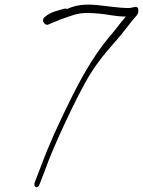

<svg xmlns="http://www.w3.org/2000/svg" viewBox="-20 -706 605 812"><path d="M167 -632C153 -618 172 -596 184 -602C190 -605 207 -612 237 -624C267 -635 288 -642 299 -645C333 -654 369 -651 403 -648C432 -646 467 -636 512 -636L509 -632C487 -607 465 -575 442 -550C373 -467 321 -373 266 -260C227 -180 188 -97 154 -5L127 65C119 85 140 96 148 72L174 4C190 -41 209 -84 227 -125C261 -200 302 -287 338 -352C376 -422 416 -472 468 -531C499 -564 530 -610 559 -642C563 -647 566 -655 565 -666C562 -684 547 -675 529 -672C427 -672 348 -707 264 -668C259 -670 254 -670 250 -669L227 -662C196 -654 185 -647 167 -632Z"/></svg>

Font: Stray Cat
Style: SuCnObl
Weight: 400
Version: Version 1.0